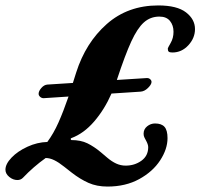

<svg xmlns="http://www.w3.org/2000/svg" viewBox="-56 -649 737 706"><path d="M661 -542Q661 -509 636.5 -482.5Q612 -456 578 -456Q568 -456 564.5 -459Q561 -462 561 -470Q561 -473 571.5 -491Q582 -509 582 -532Q582 -556 569 -572Q556 -588 530 -588Q497 -588 473 -566.5Q449 -545 426.5 -496Q404 -447 374 -356V-355L484 -362H485Q492 -362 497 -357Q502 -352 501 -346Q500 -337 487.5 -325Q475 -313 461 -312L354 -305Q328 -246 290 -202Q252 -158 206 -141Q204 -140 204 -138Q204 -136 206 -134Q241 -134 265.5 -122Q290 -110 315 -89Q321 -84 338 -69.5Q355 -55 371.5 -47.5Q388 -40 406 -40Q439 -40 464 -58Q489 -76 489 -108Q489 -118 480 -134Q479 -136 475.5 -142.5Q472 -149 472 -157Q472 -174 485 -184.5Q498 -195 514 -195Q538 -195 549 -182.5Q560 -170 560 -141Q560 -101 533 -59.5Q506 -18 456 9.5Q406 37 339 37Q300 37 269.5 23.5Q239 10 208 -14Q200 -20 180 -36Q160 -52 143.5 -60Q127 -68 112 -68Q67 -36 28 5Q20 13 8 13Q-8 13 -22 1.5Q-36 -10 -36 -25Q-36 -46 -13.5 -69.5Q9 -93 45 -109.5Q81 -126 118 -127Q141 -158 159 -198.5Q177 -239 196 -294L105 -288H104Q97 -288 91.5 -293Q86 -298 86 -304Q86 -314 96 -325.5Q106 -337 118 -338L212 -344L224 -382Q259 -492 336.5 -560.5Q414 -629 526 -629Q595 -629 628 -603.5Q661 -578 661 -542Z"/></svg>

Font: EB Garamond
Style: Bold Italic
Weight: 700
Italic angle: -17.2°
Designer: Georg Duffner and Octavio Pardo
Foundry: Georg Duffner
Version: Version 1.000